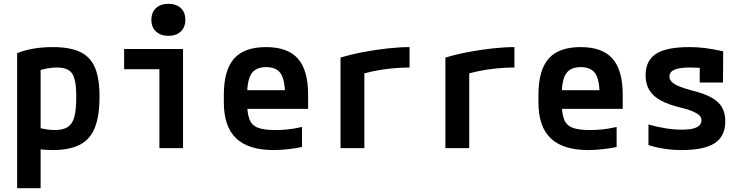

<svg xmlns="http://www.w3.org/2000/svg" viewBox="-20 -777 3890 1007"><path d="M70 -498Q148 -530 257 -530Q347 -530 400.5 -504.5Q454 -479 478 -422.5Q502 -366 502 -270Q502 -169 477.5 -107.5Q453 -46 399 -18Q345 10 257 10Q224 10 193.5 6.5Q163 3 135 -4L161 -113Q195 -103 220 -99Q245 -95 267 -95Q311 -95 335.5 -111Q360 -127 370 -164.5Q380 -202 380 -268Q380 -328 371 -362Q362 -396 339.5 -409.5Q317 -423 277 -423Q253 -423 227 -418Q201 -413 165 -402L193 -467V210H70Z M816 0V-414H631V-520H940V0ZM863 -589Q823 -589 798.5 -611.5Q774 -634 774 -673Q774 -713 798.5 -735Q823 -757 863 -757Q904 -757 928 -735Q952 -713 952 -673Q952 -634 928 -611.5Q904 -589 863 -589Z M1415 10Q1283 10 1218.5 -51.5Q1154 -113 1154 -240V-280Q1154 -409 1207.5 -469.5Q1261 -530 1375 -530Q1489 -530 1542.5 -469.5Q1596 -409 1596 -280V-206H1219V-304H1502L1475 -272V-275Q1475 -357 1452.5 -391Q1430 -425 1376 -425Q1322 -425 1299 -391Q1276 -357 1276 -275V-245Q1276 -184 1288 -152Q1300 -120 1332 -107.5Q1364 -95 1423 -95Q1455 -95 1487 -98Q1519 -101 1564 -111V-6Q1530 1 1491 5.5Q1452 10 1415 10Z M1766 -475Q1822 -492 1885.5 -504Q1949 -516 2012.5 -523Q2076 -530 2128 -530V-423Q2082 -423 2032.5 -418Q1983 -413 1937.5 -403.5Q1892 -394 1857 -382L1891 -440V0H1766Z M2316 -475Q2372 -492 2435.5 -504Q2499 -516 2562.5 -523Q2626 -530 2678 -530V-423Q2632 -423 2582.5 -418Q2533 -413 2487.5 -403.5Q2442 -394 2407 -382L2441 -440V0H2316Z M3065 10Q2933 10 2868.5 -51.5Q2804 -113 2804 -240V-280Q2804 -409 2857.5 -469.5Q2911 -530 3025 -530Q3139 -530 3192.5 -469.5Q3246 -409 3246 -280V-206H2869V-304H3152L3125 -272V-275Q3125 -357 3102.5 -391Q3080 -425 3026 -425Q2972 -425 2949 -391Q2926 -357 2926 -275V-245Q2926 -184 2938 -152Q2950 -120 2982 -107.5Q3014 -95 3073 -95Q3105 -95 3137 -98Q3169 -101 3214 -111V-6Q3180 1 3141 5.5Q3102 10 3065 10Z M3556 10Q3508 10 3465.5 3.5Q3423 -3 3381 -16V-124Q3427 -111 3471 -104Q3515 -97 3556 -97Q3610 -97 3634.5 -109.5Q3659 -122 3659 -147Q3659 -161 3648.5 -171.5Q3638 -182 3615.5 -192Q3593 -202 3557 -211Q3488 -227 3446.5 -249.5Q3405 -272 3385.5 -304.5Q3366 -337 3366 -382Q3366 -459 3420.5 -494.5Q3475 -530 3595 -530Q3638 -530 3678 -525Q3718 -520 3773 -508L3772 -344H3650V-484L3703 -416Q3670 -420 3646.5 -421.5Q3623 -423 3603 -423Q3544 -423 3517.5 -411.5Q3491 -400 3491 -375Q3491 -361 3502.5 -348.5Q3514 -336 3538.5 -325.5Q3563 -315 3603 -304Q3670 -288 3709.5 -266.5Q3749 -245 3766.5 -214.5Q3784 -184 3784 -141Q3784 -63 3729 -26.5Q3674 10 3556 10Z"/></svg>

Font: M PLUS Code Latin SemiExpanded SemiBold
Style: Regular
Weight: 600
Width: 6
Designer: Coji Morishita
Foundry: UNDERFOREST DESIGN
Version: Version 1.002; ttfautohint (v1.8.3)